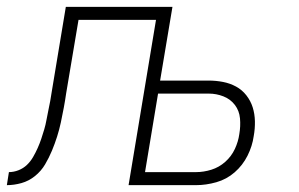

<svg xmlns="http://www.w3.org/2000/svg" viewBox="-52 -540 872 560"><path d="M-32 0 -26 -38Q-12 -38 2 -43.5Q16 -49 26.5 -59Q37 -69 44.5 -82Q52 -95 58 -108.5Q64 -122 68.5 -135.5Q73 -149 77 -162.5Q81 -176 83.5 -190Q86 -204 89 -218Q92 -232 94.5 -245.5Q97 -259 99 -273L140 -520H451L415 -305H556Q578 -305 598.5 -301Q619 -297 636.5 -287.5Q654 -278 666.5 -262Q679 -246 685 -227Q691 -208 691.5 -186.5Q692 -165 688 -143Q684 -114 670 -86Q656 -58 632.5 -37.5Q609 -17 579 -8.5Q549 0 520 0H323L403 -482H177L141 -268Q138 -247 134 -225.5Q130 -204 125.5 -183Q121 -162 114.5 -141.5Q108 -121 99.5 -100.5Q91 -80 79.5 -60.5Q68 -41 50 -26.5Q32 -12 10.5 -6Q-11 0 -32 0ZM520 -38Q542 -38 564.5 -45Q587 -52 605 -68Q623 -84 633 -105.5Q643 -127 646 -149Q650 -172 648 -194.5Q646 -217 633 -234Q620 -251 599.5 -259Q579 -267 557 -267H409L371 -38Z"/></svg>

Font: Iosevka Aile XLt Obl
Style: Regular
Weight: 200
Italic angle: -9°
Designer: Belleve Invis
Foundry: Belleve Invis
Version: Version 31.1.0; ttfautohint (v1.8.4)